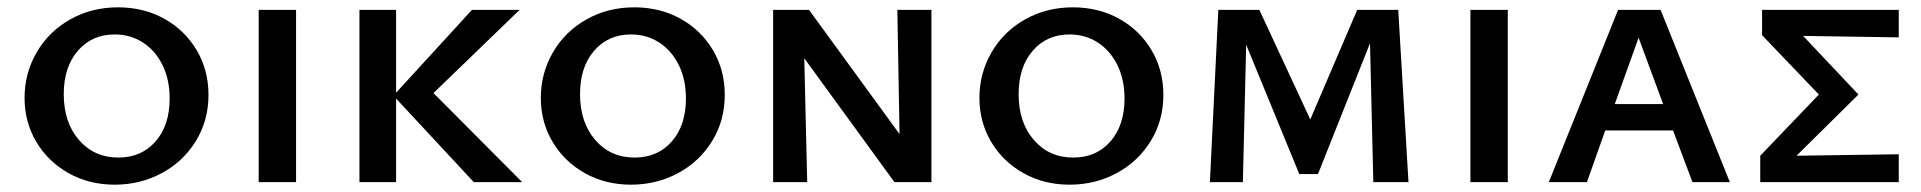

<svg xmlns="http://www.w3.org/2000/svg" viewBox="-20 -497 5244 524"><path d="M47 -230Q47 -297 80 -354Q113 -411 171.5 -444Q230 -477 302 -477Q372 -477 428 -446Q484 -415 516.5 -360.5Q549 -306 549 -238Q549 -168 514.5 -112Q480 -56 421.5 -24.5Q363 7 293 7Q223 7 167 -24.5Q111 -56 79 -110Q47 -164 47 -230ZM443 -228Q443 -280 423.5 -319.5Q404 -359 370 -381Q336 -403 293 -403Q231 -403 192.5 -358.5Q154 -314 154 -240Q154 -163 195.5 -115Q237 -67 303 -67Q366 -67 404.5 -111Q443 -155 443 -228Z M686 -470H788V0H686Z M1273 0 1061 -228V0H961V-470H1061V-244L1268 -470H1398L1163 -243L1405 0Z M1456 -230Q1456 -297 1489 -354Q1522 -411 1580.5 -444Q1639 -477 1711 -477Q1781 -477 1837 -446Q1893 -415 1925.5 -360.5Q1958 -306 1958 -238Q1958 -168 1923.5 -112Q1889 -56 1830.5 -24.5Q1772 7 1702 7Q1632 7 1576 -24.5Q1520 -56 1488 -110Q1456 -164 1456 -230ZM1852 -228Q1852 -280 1832.5 -319.5Q1813 -359 1779 -381Q1745 -403 1702 -403Q1640 -403 1601.5 -358.5Q1563 -314 1563 -240Q1563 -163 1604.5 -115Q1646 -67 1712 -67Q1775 -67 1813.5 -111Q1852 -155 1852 -228Z M2522 -470V0H2421L2175 -338L2183 0H2090V-470H2188L2435 -131L2429 -470Z M2653 -230Q2653 -297 2686 -354Q2719 -411 2777.5 -444Q2836 -477 2908 -477Q2978 -477 3034 -446Q3090 -415 3122.5 -360.5Q3155 -306 3155 -238Q3155 -168 3120.5 -112Q3086 -56 3027.5 -24.5Q2969 7 2899 7Q2829 7 2773 -24.5Q2717 -56 2685 -110Q2653 -164 2653 -230ZM3049 -228Q3049 -280 3029.5 -319.5Q3010 -359 2976 -381Q2942 -403 2899 -403Q2837 -403 2798.5 -358.5Q2760 -314 2760 -240Q2760 -163 2801.5 -115Q2843 -67 2909 -67Q2972 -67 3010.5 -111Q3049 -155 3049 -228Z M3728 0 3719 -379 3577 -22H3526L3381 -375L3372 0H3282L3305 -470H3417L3556 -171L3684 -470H3796L3824 0Z M3993 -470H4095V0H3993Z M4546 -141H4361L4311 0H4207L4396 -470H4512L4701 0H4599ZM4519 -213 4452 -394 4387 -213Z M5162 -395 4901 -399 5052 -239 4883 -72 5162 -76V0H4784V-72L4944 -239L4789 -401V-470H5162Z"/></svg>

Font: Ysabeau SC Semibold
Style: Regular
Weight: 600
Designer: Christian Thalmann (Catharsis Fonts)
Version: Version 0.003